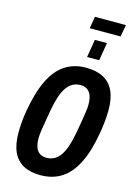

<svg xmlns="http://www.w3.org/2000/svg" viewBox="-148 -1092 835 1180"><g transform="rotate(15 269.5 -501.5)"><path d="M231 12Q165 12 121.5 -12Q78 -36 56 -84Q34 -132 34 -207Q34 -239 37 -274.5Q40 -310 47 -350Q68 -471 106 -548.5Q144 -626 201 -662.5Q258 -699 333 -699Q399 -699 443.5 -675.5Q488 -652 510.5 -604Q533 -556 533 -482Q533 -451 529.5 -414Q526 -377 519 -336Q499 -216 460.5 -138.5Q422 -61 365 -24.5Q308 12 231 12ZM240 -101Q268 -101 290 -113.5Q312 -126 328.5 -150.5Q345 -175 357 -211.5Q369 -248 378 -297Q387 -345 392 -377Q397 -409 400 -429Q403 -449 404 -461.5Q405 -474 405 -483Q405 -518 396.5 -540.5Q388 -563 371 -575Q354 -587 327 -587Q299 -587 277 -574.5Q255 -562 238.5 -537.5Q222 -513 210 -476.5Q198 -440 189 -391Q181 -343 175.5 -311Q170 -279 167 -259.5Q164 -240 163 -227.5Q162 -215 162 -205Q162 -171 170.5 -147.5Q179 -124 196.5 -112.5Q214 -101 240 -101ZM321 -764 340 -878H417L398 -764ZM291 -939 304 -1015H501L487 -939Z"/></g></svg>

Font: Archivo ExtraCondensed
Style: Bold Italic
Weight: 700
Width: 2
Italic angle: -10°
Designer: Hector Gatti
Foundry: Omnibus-Type
Version: Version 2.001